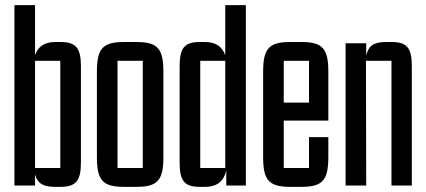

<svg xmlns="http://www.w3.org/2000/svg" viewBox="-20 -720 1653 745"><path d="M215 5C276 5 294 -20 294 -90V-462C294 -532 276 -557 215 -557H195C151 -557 127 -538 116 -506V-700H36V0H116V-43C127 -5 151 5 195 5ZM116 -484H214V-68H116Z M510 5C592 5 614 -21 614 -111V-441C614 -531 592 -557 510 -557H461C378 -557 356 -531 356 -441V-111C356 -21 378 5 461 5ZM436 -484H534V-68H436Z M775 5C825 5 849 -19 858 -59V0H934V-700H854V-506C842 -538 819 -557 775 -557H755C694 -557 677 -532 677 -462V-90C677 -20 694 5 755 5ZM757 -484H854V-68H757Z M1150 5C1232 5 1254 -21 1254 -111V-188H1179V-68H1081V-252H1254V-441C1254 -531 1232 -557 1150 -557H1106C1023 -557 1001 -531 1001 -441V-111C1001 -21 1023 5 1106 5ZM1081 -484H1179V-322H1081Z M1480 -557C1430 -557 1411 -544 1401 -505V-552H1321V0H1401L1400 -484H1499V0H1578V-462C1578 -532 1561 -557 1500 -557Z"/></svg>

Font: Queering
Style: Regular
Weight: 400
Designer: Adam Naccarato
Foundry: adamnac
Version: Version 2.000;hotconv 1.0.109;makeotfexe 2.5.65596